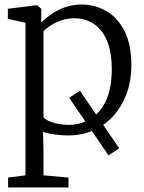

<svg xmlns="http://www.w3.org/2000/svg" viewBox="-20 -590 638 852"><path d="M461.5 99.5 287 -156 334.5 -187.5 509 68ZM16 242V198L93 188V-489L15 -506V-551L143 -567H145L163 -551V-490Q180.5 -508 206.8 -526.5Q233 -545 267.5 -557.5Q302 -570 344 -570Q399.5 -570 449.8 -542Q500 -514 531.5 -454Q563 -394 563 -298Q563 -233.5 543 -177.5Q523 -121.5 486 -79Q449 -36.5 397 -12.8Q345 11 281 11Q254 11 222.8 6.8Q191.5 2.5 171 -5L173 80V188L284 198V242ZM285 -36Q338.5 -36 381.8 -62.5Q425 -89 450.5 -143.8Q476 -198.5 476 -284Q476 -343.5 463 -386.2Q450 -429 427 -456.2Q404 -483.5 374.2 -496.2Q344.5 -509 311 -509Q279.5 -509 252.5 -499.8Q225.5 -490.5 205 -477Q184.5 -463.5 173 -451V-70Q180.5 -58 212.2 -47Q244 -36 285 -36Z"/></svg>

Font: Merriweather Light
Style: Regular
Weight: 300
Designer: Eben Sorkin
Foundry: Eben Sorkin
Version: Version 2.100